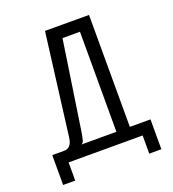

<svg xmlns="http://www.w3.org/2000/svg" viewBox="-145 -819 930 1033"><g transform="rotate(-20 320.0 -302.0)"><path d="M305.7 -639.2H405.8V-66.4H204.1C211.4 -68.4 216.8 -73.2 219.2 -82C223.1 -95.2 227.1 -113.8 230.5 -138.2ZM38.6 -66.4V104.5H107.9V0.5H531.7V104.5H601.1V-66.4H482.9L482.4 -707.5L230.5 -708L156.2 -123C151.4 -85.4 134.8 -66.4 106.4 -66.4Z"/></g></svg>

Font: Tuffy
Style: Regular
Weight: 500
Designer: Thatcher Ulrich, Karoly Barta and Michael Everson
Version: Version 001.270